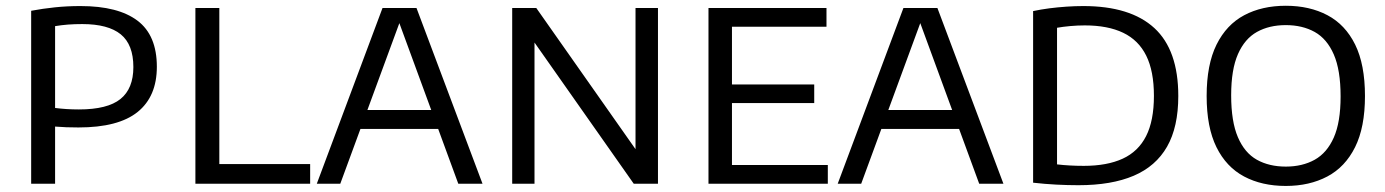

<svg xmlns="http://www.w3.org/2000/svg" viewBox="-20 -622 4688 650"><path d="M85.5 0V-585.5Q125.5 -593 166.2 -597.2Q207 -601.5 252.5 -601.5Q380 -601.5 445.5 -552Q511 -502.5 511 -396Q511 -295.5 446 -243Q381 -190.5 245.5 -190.5Q224.5 -190.5 204.8 -191.2Q185 -192 166.5 -193.5V0ZM247 -251.5Q344 -251.5 387.8 -286.8Q431.5 -322 431.5 -395Q431.5 -471 388.8 -505.8Q346 -540.5 258.5 -540.5Q232.5 -540.5 210 -538.8Q187.5 -537 166.5 -533.5V-256.5Q186 -254 205.2 -252.8Q224.5 -251.5 247 -251.5Z M641.5 0V-595H722.5V-66.5H1030V0Z M1052.5 0 1275 -595H1390L1613.5 0H1531.5L1326 -560H1338L1132 0ZM1174.5 -185.5 1193 -249.5H1472L1490 -185.5Z M1714 0V-595H1795.5L2148 -93.5H2131.5V-595H2207.5V0H2125.5L1773 -501.5H1789.5V0Z M2378.5 0V-595H2778V-531.5H2458V-63.5H2782.5V0ZM2428.5 -273V-336H2736.5V-273Z M2816 0 3038.5 -595H3153.5L3377 0H3295L3089.5 -560H3101.5L2895.5 0ZM2938 -185.5 2956.5 -249.5H3235.5L3253.5 -185.5Z M3631 5Q3594.5 5 3556 3Q3517.5 1 3477.5 -3.5V-584.5Q3503.5 -590 3532.2 -593.8Q3561 -597.5 3590.5 -599.5Q3620 -601.5 3647.5 -601.5Q3807 -601.5 3888 -527Q3969 -452.5 3969 -297Q3969 -192 3931 -125.5Q3893 -59 3818 -27Q3743 5 3631 5ZM3649 -60.5Q3728 -60.5 3780.8 -84.8Q3833.5 -109 3860 -161.2Q3886.5 -213.5 3886.5 -297.5Q3886.5 -381 3860.5 -433.5Q3834.5 -486 3782.5 -511Q3730.5 -536 3652.5 -536Q3628.5 -536 3603.5 -533.8Q3578.5 -531.5 3558.5 -528V-65.5Q3579.5 -63 3601.8 -61.8Q3624 -60.5 3649 -60.5Z M4333 7.5Q4252 7.5 4191.8 -24.5Q4131.5 -56.5 4098.2 -123.8Q4065 -191 4065 -297Q4065 -403.5 4098.5 -471Q4132 -538.5 4192.2 -570.5Q4252.5 -602.5 4333 -602.5Q4413.5 -602.5 4474 -570.5Q4534.5 -538.5 4567.8 -471Q4601 -403.5 4601 -297Q4601 -191 4567.5 -123.8Q4534 -56.5 4473.5 -24.5Q4413 7.5 4333 7.5ZM4333 -58Q4389 -58 4430.8 -81.2Q4472.5 -104.5 4495.5 -156.5Q4518.5 -208.5 4518.5 -295.5Q4518.5 -384.5 4495.5 -437.5Q4472.5 -490.5 4430.8 -513.8Q4389 -537 4333 -537Q4277 -537 4235.5 -514Q4194 -491 4171 -438.8Q4148 -386.5 4148 -299.5Q4148 -210.5 4170.8 -157.5Q4193.5 -104.5 4235 -81.2Q4276.5 -58 4333 -58Z"/></svg>

Font: Encode Sans SC Condensed Thin
Style: Regular
Weight: 400
Version: Version 3.002